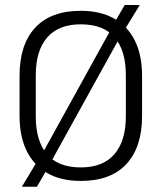

<svg xmlns="http://www.w3.org/2000/svg" viewBox="-20 -692 628 746"><path d="M294 11Q217.5 11 164.5 -19Q111.5 -49 83.8 -105.5Q56 -162 56 -241.5V-398Q56 -519 116.8 -584.5Q177.5 -650 294 -650Q370 -650 423.2 -620Q476.5 -590 504.2 -533.8Q532 -477.5 532 -398V-241.5Q532 -120 471 -54.5Q410 11 294 11ZM65 33.5 127 -69.5 140.5 -88 416 -587 423.5 -602 464.5 -672.5H523L461.5 -572L448.5 -552L174 -55.5L168.5 -44.5L123.5 33.5ZM294 -41.5Q380.5 -41.5 424.8 -93.2Q469 -145 469 -239.5V-400Q469 -495 425.8 -546.2Q382.5 -597.5 294 -597.5Q207.5 -597.5 163.2 -546.2Q119 -495 119 -400V-239.5Q119 -145 162.2 -93.2Q205.5 -41.5 294 -41.5Z"/></svg>

Font: Anek Odia Medium Light
Style: Regular
Weight: 300
Version: Version 1.003